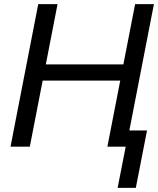

<svg xmlns="http://www.w3.org/2000/svg" viewBox="-20 -708 763 927"><path d="M498.5 0 560.5 -318.8H186L124 0H30.8L164.6 -688H257.8L201.2 -397H575.7L632.3 -688H723.1L604.5 -78.1H689.9L635.7 199.2H547.9L586.9 0Z"/></svg>

Font: Liberation Sans
Style: Italic
Weight: 400
Italic angle: -12°
Designer: Steve Matteson
Foundry: Ascender Corporation
Version: Version 2.1.5